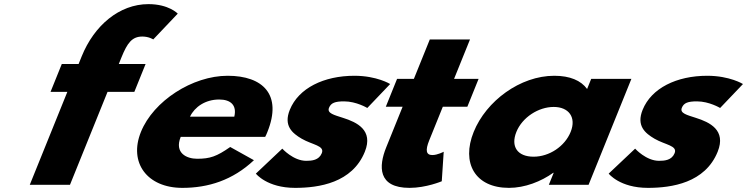

<svg xmlns="http://www.w3.org/2000/svg" viewBox="-20 -895 3619 930"><path d="M360.7 -585H279.3L224.8 -450H306.2L124.3 0H319L500.9 -450H630.7L685.2 -585H555.4L568.3 -617C597 -688 620.1 -718 669.6 -718C701.5 -718 722.3 -704 722.3 -704L841 -829C841 -829 798 -875 699 -875C558.2 -875 436.3 -772 375.7 -622Z M1264.5 -232C1268 -238 1272.5 -249 1275.3 -256C1348 -436 1254.3 -528 1082.7 -528C912.2 -528 723.2 -406 662.6 -256C602.4 -107 692.8 15 863.3 15C988.7 15 1107 -22 1210 -119L1095.1 -183C1029.2 -137 997.3 -126 934.6 -126C885.1 -126 823.4 -153 855.3 -232ZM900.4 -330C922.7 -377 974.6 -413 1041.7 -413C1098.9 -413 1127.9 -384 1114.9 -330Z M1696.8 -528C1548.3 -528 1426.1 -468 1383.7 -363C1352.6 -286 1395.3 -250 1441.5 -223C1493.2 -193 1553.6 -190 1538.7 -153C1524.9 -119 1490.7 -116 1463.2 -116C1400.5 -116 1347.4 -175 1347.4 -175L1219.3 -54C1219.3 -54 1272.8 15 1409.2 15C1524.7 15 1686.2 -9 1747.2 -160C1789.6 -265 1708.2 -303 1641.9 -324C1599.1 -338 1562.7 -346 1573.7 -373C1583.3 -397 1603.8 -404 1646.7 -404C1706.1 -404 1759.1 -372 1759.1 -372L1869.8 -488C1869.8 -488 1805.7 -528 1696.8 -528Z M1984.7 -513H1903.3L1848.8 -378H1930.2L1850.6 -181C1813.8 -90 1808.8 15 1963.9 15C2044.2 15 2119.8 -17 2119.8 -17L2129.2 -160C2129.2 -160 2099.6 -144 2074.3 -144C2043.5 -144 2039.6 -167 2059 -215L2124.9 -378H2243.7L2298.2 -513H2179.4L2256.6 -704H2061.9Z M2274.4 -256C2213.8 -106 2280.4 15 2445.4 15C2522.4 15 2601 -16 2659.7 -58H2661.9L2638.5 0H2831L3038.3 -513H2843.6L2823.8 -464C2794.1 -505 2740.7 -528 2664.8 -528C2499.8 -528 2335 -406 2274.4 -256ZM2481.2 -256C2509.9 -327 2588.4 -377 2662.1 -377C2734.7 -377 2772.8 -327 2744.1 -256C2715.8 -186 2640.6 -136 2564.7 -136C2485.5 -136 2452.9 -186 2481.2 -256Z M3405.8 -528C3257.3 -528 3135.1 -468 3092.7 -363C3061.6 -286 3104.3 -250 3150.5 -223C3202.2 -193 3262.6 -190 3247.7 -153C3233.9 -119 3199.7 -116 3172.2 -116C3109.5 -116 3056.4 -175 3056.4 -175L2928.3 -54C2928.3 -54 2981.8 15 3118.2 15C3233.7 15 3395.2 -9 3456.2 -160C3498.6 -265 3417.2 -303 3350.9 -324C3308.1 -338 3271.7 -346 3282.7 -373C3292.3 -397 3312.8 -404 3355.7 -404C3415.1 -404 3468.1 -372 3468.1 -372L3578.8 -488C3578.8 -488 3514.7 -528 3405.8 -528Z"/></svg>

Font: Hussar
Style: BdWideOblFour
Weight: 700
Foundry: Cannot Into Space Fonts
Version: Version 2.00